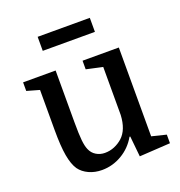

<svg xmlns="http://www.w3.org/2000/svg" viewBox="-133 -843 905 965"><g transform="rotate(-20 319.5 -360.0)"><path d="M201 -540V-262Q201 -198 204.5 -165.5Q208 -133 216 -115Q226 -91 247 -78.5Q268 -66 293 -66Q320 -66 344 -76Q368 -86 387 -103Q428 -140 432 -218V-475L345 -494V-540H539V-65L616 -46V0L451 10L440 -100H436Q407 -49 357 -19.5Q307 10 250 10Q212 10 180.5 -4.5Q149 -19 131 -44Q112 -72 103 -123Q94 -174 94 -259V-475L27 -494V-540ZM174 -655V-730H453V-655Z"/></g></svg>

Font: Domine Medium
Style: Regular
Weight: 500
Designer: Pablo Impallari, Rodrigo Fuenzalida, Brenda Gallo
Foundry: Pablo Impallari, Rodrigo Fuenzalida, Brenda Gallo
Version: Version 2.000